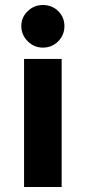

<svg xmlns="http://www.w3.org/2000/svg" viewBox="-20 -746 342 766"><path d="M151 -556Q116 -556 90.5 -581.5Q65 -607 65 -642Q65 -677 90.5 -701.5Q116 -726 151 -726Q188 -726 212.5 -701.5Q237 -677 237 -642Q237 -606 212 -581Q187 -556 151 -556ZM76 0V-511H226V0Z"/></svg>

Font: Overpass Heavy
Style: Regular
Weight: 900
Designer: Delve Withrington, Thomas Jockin
Foundry: Delve Fonts
Version: Version 3.000;DELV;Overpass